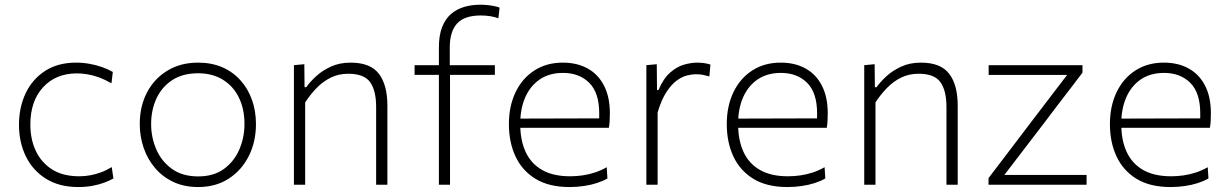

<svg xmlns="http://www.w3.org/2000/svg" viewBox="-20 -764 5080 794"><path d="M303.5 9.5Q225 9.5 170.2 -24.8Q115.5 -59 87 -117.2Q58.5 -175.5 58.5 -248Q58.5 -321 86.5 -379.2Q114.5 -437.5 167.2 -471.2Q220 -505 294.5 -505Q323 -505 350.8 -500Q378.5 -495 403 -486.2Q427.5 -477.5 446.5 -466.5L441 -419.5Q413 -435.5 387.8 -444.5Q362.5 -453.5 340.2 -457Q318 -460.5 298 -460.5Q211 -460.5 158.2 -403.2Q105.5 -346 105.5 -248.5Q105.5 -188.5 128 -140.2Q150.5 -92 195.2 -63.5Q240 -35 308 -35Q331 -35 353.8 -39.2Q376.5 -43.5 398.8 -51.8Q421 -60 442 -73L449 -26Q433.5 -17 411.5 -8.8Q389.5 -0.5 362.2 4.5Q335 9.5 303.5 9.5Z M799.5 9.5Q742 9.5 697.2 -11.5Q652.5 -32.5 621.5 -68.8Q590.5 -105 574.2 -152.2Q558 -199.5 558 -251Q558 -325 588.2 -382.2Q618.5 -439.5 672.8 -472.2Q727 -505 799 -505Q855 -505 899 -486Q943 -467 974.2 -432.2Q1005.5 -397.5 1022 -351.2Q1038.5 -305 1038.5 -251Q1038.5 -178 1009 -119Q979.5 -60 925.8 -25.2Q872 9.5 799.5 9.5ZM799.5 -34.5Q864 -34.5 906.2 -65.5Q948.5 -96.5 969.8 -146Q991 -195.5 991 -251Q991 -313.5 967.8 -360.8Q944.5 -408 901.5 -434.5Q858.5 -461 799.5 -461Q736 -461 692.8 -433Q649.5 -405 627.2 -357.2Q605 -309.5 605 -251Q605 -195.5 626.5 -146Q648 -96.5 691.2 -65.5Q734.5 -34.5 799.5 -34.5Z M1195.5 0Q1195.5 -56 1195.5 -107.8Q1195.5 -159.5 1195.5 -220.5V-270.5Q1195.5 -324.5 1195.5 -381.5Q1195.5 -438.5 1195.5 -494.5L1238.5 -498.5L1239.5 -403.5H1246.5Q1261.5 -425 1287 -448.5Q1312.5 -472 1348.2 -488.5Q1384 -505 1430 -505Q1511.5 -505 1546.8 -459Q1582 -413 1582 -327.5Q1582 -295 1582 -272Q1582 -249 1582 -220.5Q1582 -162.5 1582 -109.2Q1582 -56 1582 0H1535.5Q1535.5 -56 1535.5 -109Q1535.5 -162 1535.5 -219V-321Q1535.5 -389 1510.8 -424Q1486 -459 1420.5 -459Q1380 -459 1347.8 -443Q1315.5 -427 1289.2 -400Q1263 -373 1242 -340.5V-219Q1242 -159.5 1242 -107.8Q1242 -56 1242 0Z M1795 0Q1795 -56 1795 -107.8Q1795 -159.5 1795 -220.5V-270.5Q1795 -301.5 1795 -334.5Q1795 -367.5 1795 -403.5Q1795 -439.5 1795 -480Q1795 -520.5 1795 -568Q1795 -617.5 1808.2 -651.5Q1821.5 -685.5 1844.8 -705.8Q1868 -726 1899 -735.2Q1930 -744.5 1965.5 -744.5Q1980.5 -744.5 1995.5 -743Q2010.5 -741.5 2023.2 -739Q2036 -736.5 2046 -732.5L2041 -688.5Q2025.5 -694 2007.5 -697Q1989.5 -700 1968.5 -700Q1900.5 -700 1870.2 -666.8Q1840 -633.5 1840 -567.5Q1840 -549 1840 -526.8Q1840 -504.5 1840 -494.5L1841 -479V-220.5Q1841 -159.5 1841 -107.8Q1841 -56 1841 0ZM1694.5 -454.5V-494.5H2026.5V-454.5Q1974.5 -454.5 1924.5 -454.5Q1874.5 -454.5 1824.5 -454.5H1808.5Z M2335.5 9.5Q2250.5 9.5 2195 -24.2Q2139.5 -58 2112 -116.8Q2084.5 -175.5 2084.5 -251Q2084.5 -325 2112 -382.5Q2139.5 -440 2189.8 -472.5Q2240 -505 2307.5 -505Q2367 -505 2410.8 -480.5Q2454.5 -456 2478.2 -409.2Q2502 -362.5 2502 -296.5Q2502 -279 2501.2 -264.5Q2500.5 -250 2498 -235.5L2457 -265.5Q2458 -273.5 2458 -281Q2458 -288.5 2458 -295.5Q2458 -380.5 2416.8 -421.5Q2375.5 -462.5 2308.5 -462.5Q2252 -462.5 2212.5 -435.8Q2173 -409 2152.2 -361.8Q2131.5 -314.5 2131.5 -254V-249Q2131.5 -183.5 2154 -135.2Q2176.5 -87 2222 -61Q2267.5 -35 2338 -35Q2363.5 -35 2389.5 -38.8Q2415.5 -42.5 2440.5 -50.8Q2465.5 -59 2489 -72.5L2492 -26Q2473 -15 2448.2 -7Q2423.5 1 2394.8 5.2Q2366 9.5 2335.5 9.5ZM2106 -235.5V-273.5L2467 -274.5L2498 -266.5V-235.5Z M2653 0Q2653 -56 2653 -107.8Q2653 -159.5 2653 -220.5V-270.5Q2653 -324.5 2653 -381.5Q2653 -438.5 2653 -494.5L2696 -498.5L2697 -391.5H2703Q2723.5 -440 2752 -464.5Q2780.5 -489 2809.8 -497Q2839 -505 2862.5 -505Q2878 -505 2891.8 -503Q2905.5 -501 2918 -497L2913.5 -448Q2899 -452 2886.8 -454.5Q2874.5 -457 2857 -457Q2842.5 -457 2822.2 -452.2Q2802 -447.5 2779.8 -431.8Q2757.5 -416 2736.5 -384.2Q2715.5 -352.5 2699.5 -299V-219Q2699.5 -159.5 2699.5 -107.8Q2699.5 -56 2699.5 0Z M3236.5 9.5Q3151.5 9.5 3096 -24.2Q3040.5 -58 3013 -116.8Q2985.5 -175.5 2985.5 -251Q2985.5 -325 3013 -382.5Q3040.5 -440 3090.8 -472.5Q3141 -505 3208.5 -505Q3268 -505 3311.8 -480.5Q3355.5 -456 3379.2 -409.2Q3403 -362.5 3403 -296.5Q3403 -279 3402.2 -264.5Q3401.5 -250 3399 -235.5L3358 -265.5Q3359 -273.5 3359 -281Q3359 -288.5 3359 -295.5Q3359 -380.5 3317.8 -421.5Q3276.5 -462.5 3209.5 -462.5Q3153 -462.5 3113.5 -435.8Q3074 -409 3053.2 -361.8Q3032.5 -314.5 3032.5 -254V-249Q3032.5 -183.5 3055 -135.2Q3077.5 -87 3123 -61Q3168.5 -35 3239 -35Q3264.5 -35 3290.5 -38.8Q3316.5 -42.5 3341.5 -50.8Q3366.5 -59 3390 -72.5L3393 -26Q3374 -15 3349.2 -7Q3324.5 1 3295.8 5.2Q3267 9.5 3236.5 9.5ZM3007 -235.5V-273.5L3368 -274.5L3399 -266.5V-235.5Z M3554 0Q3554 -56 3554 -107.8Q3554 -159.5 3554 -220.5V-270.5Q3554 -324.5 3554 -381.5Q3554 -438.5 3554 -494.5L3597 -498.5L3598 -403.5H3605Q3620 -425 3645.5 -448.5Q3671 -472 3706.8 -488.5Q3742.5 -505 3788.5 -505Q3870 -505 3905.2 -459Q3940.5 -413 3940.5 -327.5Q3940.5 -295 3940.5 -272Q3940.5 -249 3940.5 -220.5Q3940.5 -162.5 3940.5 -109.2Q3940.5 -56 3940.5 0H3894Q3894 -56 3894 -109Q3894 -162 3894 -219V-321Q3894 -389 3869.2 -424Q3844.5 -459 3779 -459Q3738.5 -459 3706.2 -443Q3674 -427 3647.8 -400Q3621.5 -373 3600.5 -340.5V-219Q3600.5 -159.5 3600.5 -107.8Q3600.5 -56 3600.5 0Z M4068 0V-27.5Q4113 -87 4156.5 -143.8Q4200 -200.5 4237.5 -250.5L4410 -476.5L4418.5 -454H4302Q4273 -454 4233.5 -454Q4194 -454 4150.8 -454Q4107.5 -454 4068.5 -454V-494.5H4456.5V-463.5Q4436 -436.5 4408.8 -400.8Q4381.5 -365 4352 -326.8Q4322.5 -288.5 4296.5 -253.5L4123 -27L4117 -40.5H4246Q4275 -40.5 4314.5 -40.5Q4354 -40.5 4395.8 -40.5Q4437.5 -40.5 4473.5 -40.5V0Z M4821 9.5Q4736 9.5 4680.5 -24.2Q4625 -58 4597.5 -116.8Q4570 -175.5 4570 -251Q4570 -325 4597.5 -382.5Q4625 -440 4675.2 -472.5Q4725.5 -505 4793 -505Q4852.5 -505 4896.2 -480.5Q4940 -456 4963.8 -409.2Q4987.5 -362.5 4987.5 -296.5Q4987.5 -279 4986.8 -264.5Q4986 -250 4983.5 -235.5L4942.5 -265.5Q4943.5 -273.5 4943.5 -281Q4943.5 -288.5 4943.5 -295.5Q4943.5 -380.5 4902.2 -421.5Q4861 -462.5 4794 -462.5Q4737.5 -462.5 4698 -435.8Q4658.5 -409 4637.8 -361.8Q4617 -314.5 4617 -254V-249Q4617 -183.5 4639.5 -135.2Q4662 -87 4707.5 -61Q4753 -35 4823.5 -35Q4849 -35 4875 -38.8Q4901 -42.5 4926 -50.8Q4951 -59 4974.5 -72.5L4977.5 -26Q4958.5 -15 4933.8 -7Q4909 1 4880.2 5.2Q4851.5 9.5 4821 9.5ZM4591.5 -235.5V-273.5L4952.5 -274.5L4983.5 -266.5V-235.5Z"/></svg>

Font: Commissioner Thin ExtraLight
Style: Regular
Weight: 250
Version: Version 1.000